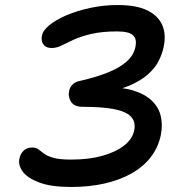

<svg xmlns="http://www.w3.org/2000/svg" viewBox="-20 -732 740 764"><path d="M263 12Q184 12 137 -5.5Q90 -23 71 -48.5Q52 -74 57 -100Q61 -120 74 -132.5Q87 -145 108 -145Q123 -145 132.5 -138Q142 -131 155 -121Q168 -111 192.5 -104Q217 -97 263 -97Q334 -97 387.5 -112Q441 -127 474 -153Q507 -179 514 -213Q521 -249 499.5 -269.5Q478 -290 430 -298.5Q382 -307 309 -307Q276 -307 263 -326.5Q250 -346 255 -370Q258 -385 269 -396Q280 -407 302 -411Q359 -424 405.5 -442Q452 -460 482 -485.5Q512 -511 519 -546Q524 -572 515 -585Q506 -598 488 -602.5Q470 -607 447 -607Q386 -607 343.5 -597Q301 -587 273 -574Q245 -561 225 -551Q205 -541 186 -541Q171 -541 161.5 -547Q152 -553 148 -564.5Q144 -576 147 -590Q150 -610 176 -631.5Q202 -653 244 -671Q286 -689 339 -700.5Q392 -712 449 -712Q522 -712 565.5 -691Q609 -670 625.5 -632.5Q642 -595 631 -544Q625 -516 610.5 -488Q596 -460 567.5 -435Q539 -410 494 -391Q481 -386 467 -381Q489 -378 507 -373Q556 -358 583.5 -332Q611 -306 619.5 -271Q628 -236 620 -195Q610 -146 580.5 -107.5Q551 -69 504.5 -42.5Q458 -16 397 -2Q336 12 263 12Z"/></svg>

Font: Shantell Sans Light Medium
Style: Italic
Weight: 500
Italic angle: -11°
Version: Version 1.011;[c5ecc13dd]